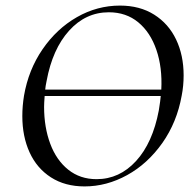

<svg xmlns="http://www.w3.org/2000/svg" viewBox="-20 -656 692 688"><path d="M562 -144Q509 -69 435.5 -28.5Q362 12 283 12Q213 12 162.5 -20.5Q112 -53 86 -110Q60 -167 60 -240Q60 -276 66 -313Q82 -406 132.5 -479.5Q183 -553 255.5 -594.5Q328 -636 410 -636Q481 -636 532.5 -603.5Q584 -571 611 -514.5Q638 -458 638 -386Q638 -348 631 -313Q614 -218 562 -144ZM556 -312H140Q138 -286 138 -273Q138 -200 160 -141Q182 -82 224.5 -48Q267 -14 326 -14Q408 -14 467.5 -79Q527 -144 549 -260Q555 -297 556 -312ZM558 -335Q562 -414 540.5 -477Q519 -540 475.5 -576Q432 -612 370 -612Q287 -612 227.5 -546Q168 -480 147 -366Q143 -347 142 -335Z"/></svg>

Font: CormorantInfant-MediumItalic
Style: Italic
Weight: 500
Italic angle: -10°
Designer: Christian Thalmann (Catharsis Fonts)
Foundry: Catharsis Fonts
Version: Version 3.303